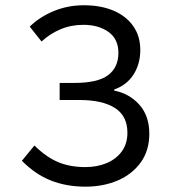

<svg xmlns="http://www.w3.org/2000/svg" viewBox="-20 -688 640 720"><path d="M300.7 12Q229.2 12 170.7 -11.1Q112.3 -34.2 62.1 -85.1L109.1 -142.4Q153.4 -98.7 198 -80.1Q242.6 -61.4 300 -61.4Q343.8 -61.4 379.6 -76.2Q415.4 -91.1 436.6 -120Q457.8 -149 457.8 -190.3Q457.8 -253 411.1 -283Q364.3 -313 278 -313H203.7V-377H258Q346.4 -377 385.2 -406Q424 -435 424 -489.8Q424 -541.7 386.8 -568.3Q349.5 -594.9 292.5 -594.9Q246.3 -594.9 206.7 -578.1Q167 -561.3 135.8 -532.3L91.5 -588.1Q127.5 -623.8 180.7 -646.1Q234 -668.3 294.7 -668.3Q357.5 -668.3 404.9 -648.4Q452.4 -628.5 479.2 -590.7Q506.1 -552.9 506.1 -500.4Q506.1 -448.5 480.9 -408.8Q455.7 -369.2 408.2 -352.3V-348.3Q465 -337.2 502.4 -295.5Q539.9 -253.8 539.9 -186.4Q539.9 -123.5 507.9 -79.1Q475.8 -34.6 421.6 -11.3Q367.4 12 300.7 12Z"/></svg>

Font: Source Code Pro ExtraLight
Style: Regular
Weight: 200
Monospace: yes
Designer: Paul D. Hunt, Teo Tuominen
Foundry: Adobe
Version: Version 1.026;hotconv 1.1.0;makeotfexe 2.6.0